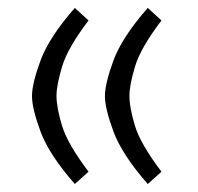

<svg xmlns="http://www.w3.org/2000/svg" viewBox="-20 -458 502 486"><path d="M245.6 -214.8Q245.6 -246.1 267.1 -304.7Q288.6 -363.3 354 -438L388.7 -406.2Q335.9 -336.9 321.8 -289.6Q307.6 -242.2 307.6 -215.3Q307.6 -186 321.5 -139.9Q335.4 -93.8 388.7 -23.4L354 7.8Q288.6 -66.9 267.1 -125.2Q245.6 -183.6 245.6 -214.8ZM61 -214.8Q61 -246.1 82.5 -304.7Q104 -363.3 169.4 -438L204.1 -406.2Q151.4 -336.9 137.2 -289.6Q123 -242.2 123 -215.3Q123 -186 137 -139.9Q150.9 -93.8 204.1 -23.4L169.4 7.8Q104 -66.9 82.5 -125.2Q61 -183.6 61 -214.8Z"/></svg>

Font: Vazir Light FD-WOL-UI
Style: Light-FD-WOL-UI
Weight: 300
Designer: Saber Rastikerdar
Foundry: Saber Rastikerdar
Version: Version 30.0.0